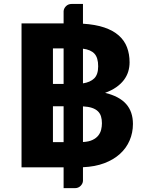

<svg xmlns="http://www.w3.org/2000/svg" viewBox="-20 -847 728 972"><path d="M400 -128Q429.5 -129.5 448.2 -138.5Q467 -147.5 477.5 -160.8Q488 -174 492 -190.2Q496 -206.5 496 -223Q496 -242 491.5 -257.2Q487 -272.5 475.8 -283.5Q464.5 -294.5 446 -300.8Q427.5 -307 400 -308.5ZM302 -127.5V-309H248V-127.5ZM248 -602V-422H302V-602ZM400 -425Q436.5 -430.5 456.8 -450Q477 -469.5 477 -511.5Q477 -555 458.2 -575.2Q439.5 -595.5 400 -600.5ZM400 -727Q463.5 -723 508.2 -707.8Q553 -692.5 581.5 -667.2Q610 -642 623 -607.5Q636 -573 636 -531.5Q636 -507 629 -484.2Q622 -461.5 607 -441.8Q592 -422 568.5 -405.5Q545 -389 512 -377Q584 -359.5 618.5 -320.5Q653 -281.5 653 -219.5Q653 -175 636.2 -136Q619.5 -97 587.2 -67.8Q555 -38.5 508 -20.8Q461 -3 400 -0.5V69Q399 83 387.8 94.2Q376.5 105.5 359 105.5H302V0H89V-728.5H302V-790.5Q303 -804.5 314.2 -815.8Q325.5 -827 343 -827H400Z"/></svg>

Font: Lato 2
Style: Regular
Weight: 900
Designer: Lukasz Dziedzic with Adam Twardoch and Botio Nikoltchev
Foundry: tyPoland Lukasz Dziedzic
Version: Version 2.015; 2015-08-06; http://www.latofonts.com/